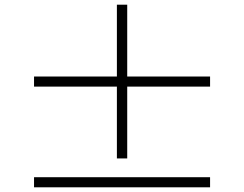

<svg xmlns="http://www.w3.org/2000/svg" viewBox="-20 -808 1040 818"><path d="M522 -133V-439H875V-482H522V-788H478V-482H125V-439H478V-133ZM125 -53V-10H875V-53Z"/></svg>

Font: Noto Serif CJK TC
Style: Regular
Weight: 400
Designer: Ryoko NISHIZUKA 西塚涼子 (kana & ideographs); Frank Grießhammer (Latin, Greek & Cyrillic); Wenlong ZHANG 张文龙 (bopomofo); San
Foundry: Adobe
Version: Version 2.001;hotconv 1.1.0;makeotfexe 2.6.0